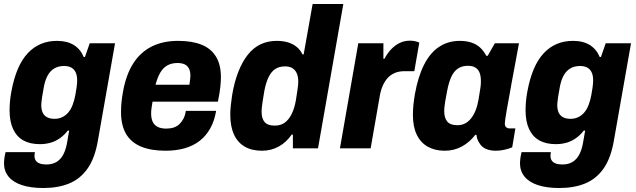

<svg xmlns="http://www.w3.org/2000/svg" viewBox="-26 -744 3189 963"><path d="M191 199Q128 199 84 184.5Q40 170 17 142Q-6 114 -6 74Q-6 67 -4.5 53.5Q-3 40 2 19H149Q148 24 147.5 29.5Q147 35 147 38Q147 52 153.5 61.5Q160 71 173.5 76Q187 81 206 81Q237 81 258 68Q279 55 291.5 31Q304 7 310 -26Q313 -42 315.5 -58Q318 -74 321 -89H314Q297 -67 275.5 -51.5Q254 -36 228.5 -28.5Q203 -21 174 -21Q125 -21 91.5 -39.5Q58 -58 40 -96Q22 -134 22 -191Q22 -211 24 -234.5Q26 -258 31 -285Q55 -415 113 -477Q171 -539 260 -539Q311 -539 344.5 -518Q378 -497 394 -458H400L424 -527H551L465 -39Q450 49 413.5 101Q377 153 321.5 176Q266 199 191 199ZM248 -148Q269 -148 286.5 -156.5Q304 -165 317 -180.5Q330 -196 338.5 -218.5Q347 -241 352 -268Q356 -291 358 -304.5Q360 -318 360.5 -326.5Q361 -335 361 -342Q361 -364 354 -380Q347 -396 332.5 -404.5Q318 -413 295 -413Q266 -413 245 -400Q224 -387 211 -361.5Q198 -336 192 -297Q187 -272 185 -256.5Q183 -241 182 -232.5Q181 -224 181 -217Q181 -195 188 -179.5Q195 -164 210 -156Q225 -148 248 -148Z M804 12Q732 12 682 -8.5Q632 -29 606.5 -72Q581 -115 581 -182Q581 -207 583.5 -232.5Q586 -258 591 -284Q606 -369 642 -425.5Q678 -482 734.5 -510.5Q791 -539 867 -539Q937 -539 984.5 -520Q1032 -501 1057 -460.5Q1082 -420 1082 -357Q1082 -336 1079 -307.5Q1076 -279 1067 -234H739Q736 -217 734 -202Q732 -187 732 -175Q732 -150 740 -133Q748 -116 765 -107.5Q782 -99 808 -99Q829 -99 845.5 -104.5Q862 -110 874 -121.5Q886 -133 894.5 -149.5Q903 -166 906 -188H1058Q1050 -139 1029 -101Q1008 -63 976 -38Q944 -13 901 -0.5Q858 12 804 12ZM754 -319H924Q926 -333 927.5 -344.5Q929 -356 929 -364Q929 -386 921.5 -400.5Q914 -415 899.5 -421.5Q885 -428 864 -428Q835 -428 813.5 -416Q792 -404 778 -380Q764 -356 754 -319Z M1288 12Q1237 12 1201.5 -8.5Q1166 -29 1147.5 -69.5Q1129 -110 1129 -169Q1129 -190 1131.5 -214Q1134 -238 1138 -265Q1149 -332 1169 -383Q1189 -434 1216.5 -469Q1244 -504 1280.5 -521.5Q1317 -539 1362 -539Q1395 -539 1420 -531Q1445 -523 1463 -508Q1481 -493 1491 -471H1497L1542 -724H1696L1569 0H1443V-69H1437Q1410 -30 1372 -9Q1334 12 1288 12ZM1352 -114Q1382 -114 1402.5 -129Q1423 -144 1437 -172.5Q1451 -201 1458 -241Q1463 -272 1465.5 -289.5Q1468 -307 1469 -316.5Q1470 -326 1470 -334Q1470 -358 1463 -375Q1456 -392 1441.5 -401.5Q1427 -411 1404 -411Q1374 -411 1354 -397.5Q1334 -384 1321 -357Q1308 -330 1300 -289Q1294 -253 1291 -233.5Q1288 -214 1287 -203Q1286 -192 1286 -185Q1286 -149 1301.5 -131.5Q1317 -114 1352 -114Z M1679 0 1771 -527H1897V-449H1902Q1917 -477 1936 -497Q1955 -517 1978.5 -528.5Q2002 -540 2030 -540Q2045 -540 2057.5 -537Q2070 -534 2077 -530L2052 -387H2003Q1975 -387 1954 -378Q1933 -369 1918 -352.5Q1903 -336 1892.5 -311Q1882 -286 1877 -252L1833 0Z M2204 12Q2155 12 2119 -8.5Q2083 -29 2064 -69Q2045 -109 2045 -168Q2045 -191 2047.5 -217Q2050 -243 2055 -272Q2071 -361 2101.5 -420.5Q2132 -480 2177 -509.5Q2222 -539 2280 -539Q2313 -539 2338.5 -530.5Q2364 -522 2382 -505.5Q2400 -489 2413 -464H2420L2456 -527H2577L2553 -397Q2547 -366 2540.5 -330.5Q2534 -295 2528 -260.5Q2522 -226 2516.5 -197Q2511 -168 2508.5 -148.5Q2506 -129 2506 -125Q2506 -112 2512.5 -106Q2519 -100 2530 -100H2559L2543 -5Q2526 2 2504.5 7Q2483 12 2461 12Q2432 12 2410.5 2.5Q2389 -7 2377 -29Q2372 -36 2368.5 -46Q2365 -56 2364 -67L2358 -68Q2330 -31 2291 -9.5Q2252 12 2204 12ZM2268 -116Q2289 -116 2306 -124.5Q2323 -133 2336.5 -150Q2350 -167 2359.5 -190.5Q2369 -214 2374 -244Q2379 -276 2382 -293.5Q2385 -311 2385.5 -321Q2386 -331 2386 -337Q2386 -362 2379.5 -379Q2373 -396 2358.5 -405Q2344 -414 2321 -414Q2291 -414 2270.5 -400Q2250 -386 2237.5 -358.5Q2225 -331 2217 -290Q2210 -255 2207 -235.5Q2204 -216 2203 -205.5Q2202 -195 2202 -188Q2202 -152 2217.5 -134Q2233 -116 2268 -116Z M2779 199Q2716 199 2672 184.5Q2628 170 2605 142Q2582 114 2582 74Q2582 67 2583.5 53.5Q2585 40 2590 19H2737Q2736 24 2735.5 29.5Q2735 35 2735 38Q2735 52 2741.5 61.5Q2748 71 2761.5 76Q2775 81 2794 81Q2825 81 2846 68Q2867 55 2879.5 31Q2892 7 2898 -26Q2901 -42 2903.5 -58Q2906 -74 2909 -89H2902Q2885 -67 2863.5 -51.5Q2842 -36 2816.5 -28.5Q2791 -21 2762 -21Q2713 -21 2679.5 -39.5Q2646 -58 2628 -96Q2610 -134 2610 -191Q2610 -211 2612 -234.5Q2614 -258 2619 -285Q2643 -415 2701 -477Q2759 -539 2848 -539Q2899 -539 2932.5 -518Q2966 -497 2982 -458H2988L3012 -527H3139L3053 -39Q3038 49 3001.5 101Q2965 153 2909.5 176Q2854 199 2779 199ZM2836 -148Q2857 -148 2874.5 -156.5Q2892 -165 2905 -180.5Q2918 -196 2926.5 -218.5Q2935 -241 2940 -268Q2944 -291 2946 -304.5Q2948 -318 2948.5 -326.5Q2949 -335 2949 -342Q2949 -364 2942 -380Q2935 -396 2920.5 -404.5Q2906 -413 2883 -413Q2854 -413 2833 -400Q2812 -387 2799 -361.5Q2786 -336 2780 -297Q2775 -272 2773 -256.5Q2771 -241 2770 -232.5Q2769 -224 2769 -217Q2769 -195 2776 -179.5Q2783 -164 2798 -156Q2813 -148 2836 -148Z"/></svg>

Font: Archivo SemiCondensed ExtraBold
Style: Italic
Weight: 800
Width: 4
Italic angle: -10°
Designer: Hector Gatti
Foundry: Omnibus-Type
Version: Version 2.001